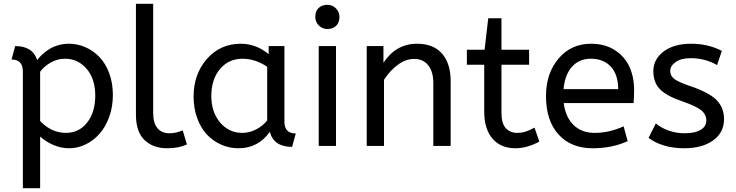

<svg xmlns="http://www.w3.org/2000/svg" viewBox="-20 -760 3831 1000"><path d="M40 -450.2 59.1 -520Q150.9 -520 173.8 -446.8Q182.6 -459.5 196.5 -472.9Q210.4 -486.3 231 -500.5Q251.5 -514.6 279.8 -523.4Q308.1 -532.2 338.9 -532.2Q384.3 -532.2 425.5 -513.9Q466.8 -495.6 498.5 -462.4Q530.3 -429.2 549.1 -377.9Q567.9 -326.7 567.9 -265.1Q567.9 -204.6 549.1 -152.1Q530.3 -99.6 499 -64Q467.8 -28.3 426.5 -8.1Q385.3 12.2 340.8 12.2Q297.4 12.2 257.6 -5.1Q217.8 -22.5 189 -48.8V220.2H99.1V-387.2Q99.1 -450.2 40 -450.2ZM476.1 -262.2Q476.1 -349.6 430.9 -401.9Q385.7 -454.1 318.8 -454.1Q278.8 -454.1 243.9 -434.1Q209 -414.1 189 -386.2V-129.9Q247.6 -67.9 323.2 -67.9Q391.6 -67.9 433.8 -121.6Q476.1 -175.3 476.1 -262.2Z M777.8 -740.2V-171.9Q777.8 -119.1 800 -92.5Q822.3 -65.9 862.8 -65.9Q896.5 -65.9 931.6 -81.1L953.6 -7.8Q911.1 12.2 850.6 12.2Q776.9 12.2 732.4 -30.8Q688 -73.7 688 -163.1V-740.2Z M988.3 -256.8Q988.3 -374 1057.6 -453.1Q1127 -532.2 1234.4 -532.2Q1313.5 -532.2 1379.4 -478V-520H1461.4V-126Q1461.4 -64.9 1520.5 -64.9L1501.5 4.9Q1405.8 4.9 1385.3 -73.2Q1324.2 12.2 1222.2 12.2Q1173.8 12.2 1130.9 -7.1Q1087.9 -26.4 1056.4 -60.5Q1024.9 -94.7 1006.6 -145.8Q988.3 -196.8 988.3 -256.8ZM1242.2 -67.9Q1278.8 -67.9 1313.5 -85.7Q1348.1 -103.5 1371.6 -132.8V-412.1Q1310.5 -454.1 1243.2 -454.1Q1170.9 -454.1 1125.7 -400.4Q1080.6 -346.7 1080.6 -259.8Q1080.6 -175.8 1126.5 -121.8Q1172.4 -67.9 1242.2 -67.9Z M1730 -520V0H1640.1V-520ZM1685.1 -608.9Q1658.7 -608.9 1640.4 -627.4Q1622.1 -646 1622.1 -671.9Q1622.1 -700.7 1638.9 -717.8Q1655.8 -734.9 1685.1 -734.9Q1711.4 -734.9 1729.7 -716.3Q1748 -697.8 1748 -671.9Q1748 -643.1 1731.2 -626Q1714.4 -608.9 1685.1 -608.9Z M1977.1 -520V-433.1Q2042.5 -532.2 2151.9 -532.2Q2237.8 -532.2 2282.5 -480.5Q2327.1 -428.7 2327.1 -338.9V0H2236.8V-329.1Q2236.8 -386.2 2210.4 -419.7Q2184.1 -453.1 2137.2 -453.1Q2093.3 -453.1 2052 -422.6Q2010.7 -392.1 1980 -344.2V0H1890.1V-520Z M2503.9 -501 2522.9 -665H2591.8V-501H2735.8V-422.9H2591.8V-171.9Q2591.8 -116.7 2614.5 -92.3Q2637.2 -67.9 2674.8 -67.9Q2716.8 -67.9 2763.7 -95.2L2789.1 -22.9Q2765.6 -8.8 2731.7 1.7Q2697.8 12.2 2664.1 12.2Q2588.4 12.2 2545.2 -37.8Q2502 -87.9 2502 -179.2V-422.9H2411.6V-501Z M3279.8 -223.1H2916Q2925.3 -149.9 2967.3 -108.9Q3009.3 -67.9 3077.6 -67.9Q3152.8 -67.9 3228 -102.1L3249 -24.9Q3168 12.2 3066.9 12.2Q2954.1 12.2 2888.9 -59.8Q2823.7 -131.8 2823.7 -259.8Q2823.7 -377.9 2889.2 -455.1Q2954.6 -532.2 3058.6 -532.2Q3130.4 -532.2 3182.1 -499Q3233.9 -465.8 3258.3 -412.1Q3282.7 -358.4 3282.7 -291Q3282.7 -255.9 3279.8 -223.1ZM3056.6 -454.1Q2997.1 -454.1 2959.7 -413.1Q2922.4 -372.1 2915 -295.9H3199.7Q3199.7 -371.1 3161.6 -412.6Q3123.5 -454.1 3056.6 -454.1Z M3357.9 -42 3396 -117.2Q3422.4 -94.2 3462.2 -80.1Q3502 -65.9 3545.9 -65.9Q3600.1 -65.9 3629.4 -83.7Q3658.7 -101.6 3658.7 -131.8Q3658.7 -164.1 3632.1 -185.8Q3605.5 -207.5 3528.8 -233.9Q3452.6 -259.8 3417.7 -294.9Q3382.8 -330.1 3382.8 -389.2Q3382.8 -451.2 3436.3 -491.7Q3489.7 -532.2 3580.6 -532.2Q3667.5 -532.2 3739.7 -495.1L3714.8 -420.9Q3652.8 -457 3576.7 -457Q3527.8 -457 3499.3 -437Q3470.7 -417 3470.7 -390.1Q3470.7 -365.2 3492.4 -348.6Q3514.2 -332 3573.7 -312Q3671.4 -279.3 3711.2 -239.7Q3751 -200.2 3751 -139.2Q3751 -69.8 3694.3 -28.8Q3637.7 12.2 3543 12.2Q3485.4 12.2 3437.5 -2.4Q3389.6 -17.1 3357.9 -42Z"/></svg>

Font: ABeeZee
Style: Regular
Weight: 400
Designer: Anja Meiners
Foundry: Anja Meiners
Version: Version 1.002